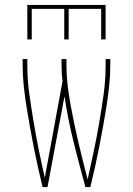

<svg xmlns="http://www.w3.org/2000/svg" viewBox="-20 -760 540 780"><path d="M91 -600V-740H409V-600H391V-724H259V-600H241V-724H109V-600ZM153 0Q143 -41 134 -81.5Q125 -122 117 -163Q109 -204 101.5 -245Q94 -286 87.5 -327.5Q81 -369 76.5 -410.5Q72 -452 72 -494V-520H91V-494Q91 -436 99 -379Q107 -322 116.5 -265Q126 -208 137.5 -151.5Q149 -95 162 -38L234 -430Q232 -446 231 -462Q230 -478 230 -494V-520H250V-494Q250 -455 254.5 -416Q259 -377 266 -338Q273 -299 281 -260.5Q289 -222 298 -184Q307 -146 316.5 -107.5Q326 -69 336 -31Q349 -89 361 -146Q373 -203 383 -261Q393 -319 401 -377Q409 -435 409 -494V-520H428V-494Q428 -452 423.5 -410.5Q419 -369 412.5 -327.5Q406 -286 398.5 -245Q391 -204 383 -163Q375 -122 366 -81.5Q357 -41 347 0H327Q302 -91 279 -183Q256 -275 242 -369L173 0Z"/></svg>

Font: Iosevka Curly Thin
Style: Regular
Weight: 100
Monospace: yes
Designer: Belleve Invis
Foundry: Belleve Invis
Version: Version 22.1.2; ttfautohint (v1.8.4)